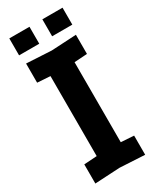

<svg xmlns="http://www.w3.org/2000/svg" viewBox="-219 -918 797 981"><g transform="rotate(-30 180.0 -427.0)"><path d="M33 4V-109L109 -114V-586L33 -591V-704L180 -696L327 -704V-591L251 -586V-114L327 -109V4L180 -4ZM23 -758V-858H142V-758ZM218 -758V-858H337V-758Z"/></g></svg>

Font: Tektur SemiCondensed SemiBold
Style: Regular
Weight: 600
Width: 4
Designer: Adam Jagosz
Foundry: Adam Jagosz
Version: Version 1.005;gftools[0.9.30]